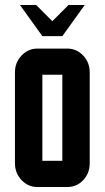

<svg xmlns="http://www.w3.org/2000/svg" viewBox="-20 -750 420 770"><path d="M230 -605H149.9L60.1 -730H125L189.9 -665L254.9 -730H319.8ZM339.8 -460V-95.2Q339.8 -55.2 313.5 -27.3Q287.6 0 250 0H129.9Q92.8 0 66.4 -27.8Q40 -55.7 40 -95.2V-460Q40 -499.5 66.4 -527.3Q92.8 -555.2 129.9 -555.2H250Q287.1 -555.2 313.5 -527.3Q339.8 -499.5 339.8 -460ZM230 -105V-450.2H149.9V-105Z"/></svg>

Font: Horta
Style: Regular
Weight: 600
Width: 3
Version: Version 0.11